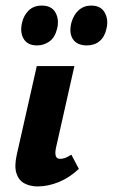

<svg xmlns="http://www.w3.org/2000/svg" viewBox="-20 -661 405 689"><path d="M115 8Q88 8 67.5 -3Q47 -14 39 -39Q31 -64 40 -105L112 -424H247L181 -131Q177 -113 180 -102Q183 -91 196 -91Q204 -91 213 -94Q222 -97 236 -106L263 -55Q229 -23 190.5 -7.5Q152 8 115 8ZM113 -498Q79 -498 65 -521.5Q51 -545 59 -579Q65 -606 83 -623.5Q101 -641 130 -641Q165 -641 179 -616Q193 -591 185 -558Q177 -526 157 -512Q137 -498 113 -498ZM292 -498Q257 -498 242 -520Q227 -542 236 -579Q244 -608 262.5 -624.5Q281 -641 307 -641Q342 -641 356 -615.5Q370 -590 362 -558Q356 -529 337.5 -513.5Q319 -498 292 -498Z"/></svg>

Font: Ysabeau ExtraBold
Style: Italic
Weight: 800
Italic angle: -12°
Designer: Christian Thalmann (Catharsis Fonts)
Version: Version 2.002